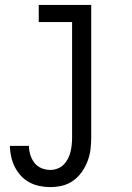

<svg xmlns="http://www.w3.org/2000/svg" viewBox="-20 -540 540 783"><path d="M185 223Q163 223 141 218.5Q119 214 99.5 203.5Q80 193 65 176.5Q50 160 40 140Q30 120 25.5 98.5Q21 77 20 55H98Q98 73 103.5 91Q109 109 120 123.5Q131 138 148.5 145.5Q166 153 185 153Q200 153 214.5 147.5Q229 142 239.5 131.5Q250 121 257 107.5Q264 94 267.5 79.5Q271 65 272.5 50Q274 35 274 20V-450H138V-520H352V20Q352 45 349 69.5Q346 94 337 117.5Q328 141 313.5 161.5Q299 182 279 196.5Q259 211 234.5 217Q210 223 185 223Z"/></svg>

Font: Iosevka SS18
Style: Regular
Weight: 400
Monospace: yes
Designer: Belleve Invis
Foundry: Belleve Invis
Version: Version 25.1.1; ttfautohint (v1.8.4)